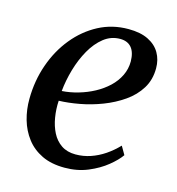

<svg xmlns="http://www.w3.org/2000/svg" viewBox="-89 -630 662 717"><g transform="rotate(15 242.0 -271.0)"><path d="M428 -92.5Q413.5 -71.5 384 -47.5Q354.5 -23.5 313.8 -6.5Q273 10.5 224 10.5Q172.5 10.5 135.8 -7.2Q99 -25 75.8 -55.5Q52.5 -86 41.5 -124.5Q30.5 -163 31 -204.5Q31.5 -274.5 53.5 -337.2Q75.5 -400 114.8 -448Q154 -496 206.5 -523.8Q259 -551.5 321.5 -551.5Q368 -551.5 398.2 -536.5Q428.5 -521.5 443.5 -495.5Q458.5 -469.5 458.5 -436.5Q458.5 -392 437.5 -358Q416.5 -324 381.2 -299.5Q346 -275 303.8 -258.8Q261.5 -242.5 218.2 -234.5Q175 -226.5 138.5 -225.5Q136.5 -192.5 141.8 -161Q147 -129.5 160 -104Q173 -78.5 195.5 -63.2Q218 -48 250.5 -48Q280.5 -48 308.5 -57.5Q336.5 -67 362 -84.2Q387.5 -101.5 409.5 -124.5ZM301 -508Q266 -508 238 -486Q210 -464 189.5 -427.8Q169 -391.5 156.5 -348.5Q144 -305.5 140 -263.5Q171.5 -265.5 203.2 -274.8Q235 -284 263.2 -299.2Q291.5 -314.5 313.5 -335.2Q335.5 -356 348 -381.8Q360.5 -407.5 360.5 -437Q360 -472 344.8 -490Q329.5 -508 301 -508Z"/></g></svg>

Font: Merriweather 60pt
Style: Italic
Weight: 400
Italic angle: -7.8°
Version: Version 2.101